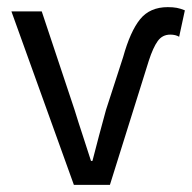

<svg xmlns="http://www.w3.org/2000/svg" viewBox="-20 -518 538 538"><path d="M187 0 12 -486H97L189 -210Q200 -174 212 -138Q224 -102 235 -67H239Q248 -102 257.5 -138Q267 -174 277 -210L325 -358Q345 -430 372.5 -464Q400 -498 450 -498Q465 -498 475.5 -496Q486 -494 498 -489L482 -415Q472 -421 457 -421Q435 -421 422 -403Q409 -385 397 -348L288 0Z"/></svg>

Font: .
Style: 
Weight: 400
Designer: Paul D. Hunt, Dalton Maag
Foundry: Dalton Maag Ltd
Version: Version 1.200